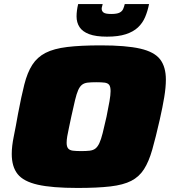

<svg xmlns="http://www.w3.org/2000/svg" viewBox="-20 -920 847 948"><path d="M363 8Q237 8 166.5 -8Q96 -24 67 -60.5Q38 -97 38 -160Q38 -198 48 -246.5Q58 -295 69 -358Q85 -443 100 -502.5Q115 -562 139.5 -600Q164 -638 205 -659Q246 -680 312 -688Q378 -696 478 -696Q602 -696 672 -680Q742 -664 770.5 -627Q799 -590 799 -527Q799 -489 791 -440.5Q783 -392 769 -330Q749 -242 732 -182Q715 -122 691 -84.5Q667 -47 628 -27Q589 -7 525 0.5Q461 8 363 8ZM381 -174Q406 -174 423 -176Q440 -178 451 -186.5Q462 -195 470.5 -213Q479 -231 487 -263Q495 -295 506 -344Q515 -388 520.5 -419.5Q526 -451 526 -470Q526 -492 519 -501Q512 -510 496.5 -512Q481 -514 455 -514Q429 -514 412.5 -512Q396 -510 385 -501.5Q374 -493 366 -475Q358 -457 350.5 -425.5Q343 -394 332 -344Q326 -314 320.5 -289.5Q315 -265 312 -247Q309 -229 309 -215Q309 -196 316.5 -187Q324 -178 340 -176Q356 -174 381 -174ZM508 -739Q453 -739 420 -751.5Q387 -764 372.5 -786.5Q358 -809 358 -839Q358 -853 360 -868.5Q362 -884 366 -900H487Q486 -894 484 -888Q482 -882 482 -877Q482 -865 491.5 -858Q501 -851 529 -851Q557 -851 570 -857.5Q583 -864 588 -875.5Q593 -887 596 -900H716Q709 -865 696.5 -835.5Q684 -806 661 -784.5Q638 -763 601 -751Q564 -739 508 -739Z"/></svg>

Font: Saira Expanded Black
Style: Italic
Weight: 900
Width: 7
Italic angle: -12°
Designer: Hector Gatti with collaboration of the Omnibus-Type team
Foundry: Omnibus-Type
Version: Version 1.101